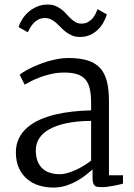

<svg xmlns="http://www.w3.org/2000/svg" viewBox="-20 -825 597 856"><path d="M139.6 -155.8Q139.6 -126 147.9 -105.5Q156.2 -85 170.9 -72.3Q185.5 -59.6 205.1 -54Q224.6 -48.3 247.6 -48.3Q262.7 -48.3 280.5 -53.5Q298.3 -58.6 316.9 -66.9Q335.4 -75.2 353.3 -86.2Q371.1 -97.2 386.2 -108.9V-286.1Q323.7 -285.6 277.3 -275.9Q231 -266.1 200.4 -249Q169.9 -231.9 154.8 -208Q139.6 -184.1 139.6 -155.8ZM50.8 -146Q50.8 -180.7 64.2 -208Q77.6 -235.4 101.1 -255.9Q124.5 -276.4 156.5 -290.8Q188.5 -305.2 225.8 -314.2Q263.2 -323.2 304 -327.6Q344.7 -332 386.2 -333V-364.3Q386.2 -401.4 380.6 -427.5Q375 -453.6 361.3 -470Q347.7 -486.3 324.5 -493.9Q301.3 -501.5 266.1 -501.5Q236.8 -501.5 210.2 -495.6Q183.6 -489.7 160.9 -481.4Q138.2 -473.1 120.1 -463.9Q102.1 -454.6 90.3 -447.8H89.8L67.9 -491.7Q72.3 -496.1 83.7 -503.4Q95.2 -510.7 111.6 -519Q127.9 -527.3 148.2 -535.6Q168.5 -543.9 190.9 -550.8Q213.4 -557.6 237.1 -562Q260.7 -566.4 283.7 -566.4Q334.5 -566.4 369.4 -555.9Q404.3 -545.4 425.8 -522.2Q447.3 -499 456.5 -462.4Q465.8 -425.8 465.8 -373V-43.5H528.3V-6.3Q520 -3.9 508.5 -1.2Q497.1 1.5 484.4 3.7Q471.7 5.9 458.7 7.6Q445.8 9.3 434.6 9.3Q423.8 9.3 415.8 8.3Q407.7 7.3 402.6 2.9Q397.5 -1.5 395 -10Q392.6 -18.6 392.6 -33.2V-69.8Q383.3 -61.5 366.7 -47.9Q350.1 -34.2 327.6 -21Q305.2 -7.8 277.3 1.7Q249.5 11.2 217.8 11.2Q184.6 11.2 154.3 2Q124 -7.3 101.1 -26.6Q78.1 -45.9 64.5 -75.4Q50.8 -105 50.8 -146ZM63 -704.1Q67.4 -720.2 78.4 -738Q89.4 -755.9 106 -770.8Q122.6 -785.6 144.5 -795.2Q166.5 -804.7 192.9 -804.7Q212.9 -804.7 227.8 -798.3Q242.7 -792 254.6 -782.7Q266.6 -773.4 276.4 -762.2Q286.1 -751 296.1 -741.7Q306.2 -732.4 317.1 -726.1Q328.1 -719.7 342.8 -719.7Q360.4 -719.7 372.8 -726.8Q385.3 -733.9 393.6 -744.1Q401.9 -754.4 407 -765.4Q412.1 -776.4 415 -784.2L456.5 -760.7Q450.7 -741.7 440.2 -723.4Q429.7 -705.1 414.8 -691.2Q399.9 -677.2 380.4 -668.7Q360.8 -660.2 336.4 -660.2Q316.4 -660.2 301.5 -666.5Q286.6 -672.9 274.4 -682.1Q262.2 -691.4 251.7 -702.4Q241.2 -713.4 230.7 -722.7Q220.2 -731.9 208 -738.3Q195.8 -744.6 180.7 -744.6Q163.1 -744.6 150.1 -737.5Q137.2 -730.5 128.2 -720.2Q119.1 -710 113.3 -699.2Q107.4 -688.5 104 -681.2Z"/></svg>

Font: MerriweatherLight
Style: Regular
Weight: 300
Designer: Eben Sorkin ( sorkintype@gmail.com )
Foundry: Eben Sorkin
Version: Version 1.055; ttfautohint (v1.4.1)